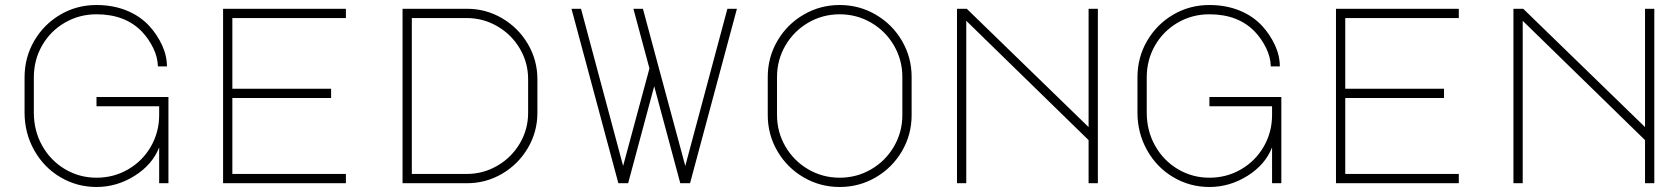

<svg xmlns="http://www.w3.org/2000/svg" viewBox="-20 -731 6700 766"><path d="M615 -143Q588 -74 517 -29.5Q446 15 365 15Q287 15 221 -24Q155 -63 116.5 -131.5Q78 -200 78 -282V-422Q78 -502 116.5 -568Q155 -634 220.5 -672.5Q286 -711 365 -711Q430 -711 484 -689.5Q538 -668 576 -627Q607 -593 626.5 -551Q646 -509 646 -466H610Q609 -503 591.5 -539Q574 -575 547 -604Q480 -674 365 -674Q296 -674 238.5 -640.5Q181 -607 148 -549.5Q115 -492 115 -422V-282Q115 -209 148.5 -149.5Q182 -90 239.5 -56Q297 -22 365 -22Q434 -22 491.5 -55.5Q549 -89 582 -146.5Q615 -204 615 -272V-307H365V-344H652V0H615Z M870 -696H1360V-659H907V-377H1301V-340H907V-37H1360V0H870Z M2124 -415V-281Q2124 -205 2086 -140.5Q2048 -76 1983.5 -38Q1919 0 1843 0H1586V-696H1843Q1919 -696 1983.5 -658Q2048 -620 2086 -555.5Q2124 -491 2124 -415ZM2087 -415Q2087 -481 2054 -537Q2021 -593 1964.5 -626Q1908 -659 1842 -659H1623V-37H1842Q1908 -37 1964.5 -70Q2021 -103 2054 -159Q2087 -215 2087 -281Z M2920 -696 2733 0H2694L2590 -387L2486 0H2447L2260 -696H2298L2466 -69L2571 -458L2507 -696H2545L2609 -458L2714 -69L2882 -696Z M3617 -424V-272Q3617 -194 3578.5 -128Q3540 -62 3474 -23.5Q3408 15 3330 15Q3252 15 3186 -23.5Q3120 -62 3081.5 -128Q3043 -194 3043 -272V-424Q3043 -502 3081.5 -568Q3120 -634 3186 -672.5Q3252 -711 3330 -711Q3408 -711 3474 -672.5Q3540 -634 3578.5 -568Q3617 -502 3617 -424ZM3330 -22Q3398 -22 3455.5 -55.5Q3513 -89 3546.5 -146.5Q3580 -204 3580 -272V-424Q3580 -492 3546.5 -549.5Q3513 -607 3455.5 -640.5Q3398 -674 3330 -674Q3262 -674 3204.5 -640.5Q3147 -607 3113.5 -549.5Q3080 -492 3080 -424V-272Q3080 -204 3113.5 -146.5Q3147 -89 3204.5 -55.5Q3262 -22 3330 -22Z M3798 0V-696H3837L4323 -224V-696H4360V0H4323V-172L3835 -648V0Z M5055 -143Q5028 -74 4957 -29.5Q4886 15 4805 15Q4727 15 4661 -24Q4595 -63 4556.5 -131.5Q4518 -200 4518 -282V-422Q4518 -502 4556.5 -568Q4595 -634 4660.5 -672.5Q4726 -711 4805 -711Q4870 -711 4924 -689.5Q4978 -668 5016 -627Q5047 -593 5066.5 -551Q5086 -509 5086 -466H5050Q5049 -503 5031.5 -539Q5014 -575 4987 -604Q4920 -674 4805 -674Q4736 -674 4678.5 -640.5Q4621 -607 4588 -549.5Q4555 -492 4555 -422V-282Q4555 -209 4588.5 -149.5Q4622 -90 4679.5 -56Q4737 -22 4805 -22Q4874 -22 4931.5 -55.5Q4989 -89 5022 -146.5Q5055 -204 5055 -272V-307H4805V-344H5092V0H5055Z M5310 -696H5800V-659H5347V-377H5741V-340H5347V-37H5800V0H5310Z M6018 0V-696H6057L6543 -224V-696H6580V0H6543V-172L6055 -648V0Z"/></svg>

Font: M Major Mono Display
Style: Regular
Weight: 400
Designer: Emre Parlak
Foundry: Emre Parlak
Version: Version 2.000; ttfautohint (v1.8) -l 8 -r 50 -G 200 -x 14 -D